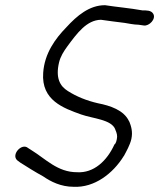

<svg xmlns="http://www.w3.org/2000/svg" viewBox="-20 -704 612 738"><path d="M383 -684C324 -684 276 -644 235 -599C193 -556 151 -499 146 -424C138 -318 225 -288 292 -264C337 -248 408 -245 423 -207V-206C429 -193 432 -182 429 -169C428 -164 427 -158 422 -150H421L420 -149C391 -85 340 -38 276 -42C201 -42 156 -93 99 -128L88 -135C64 -156 22 -110 46 -88L58 -79C83 -63 115 -43 146 -26C175 -6 214 14 263 14C343 18 414 -37 455 -103V-104H456C465 -121 480 -147 485 -170C491 -198 484 -219 477 -237H476V-238C456 -281 403 -298 357 -307C313 -317 274 -333 241 -354C210 -373 193 -405 207 -464C212 -486 225 -507 239 -526C276 -576 313 -627 368 -628C393 -624 436 -619 459 -616C472 -614 495 -609 512 -609C518 -608 526 -607 533 -606C553 -603 581 -631 569 -651C561 -665 542 -664 528 -664C478 -673 428 -677 384 -684Z"/></svg>

Font: Stray Cat
Style: BdCnObl
Weight: 700
Version: Version 1.0